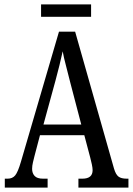

<svg xmlns="http://www.w3.org/2000/svg" viewBox="-20 -859 608 879"><path d="M2 0V-41H15Q37 -41 49.5 -56Q62 -71 76 -119L250 -714H324L502 -87Q510 -60 522.5 -50.5Q535 -41 560 -41H568V0H339V-41H357Q404 -41 404 -80Q404 -90 400.5 -106.5Q397 -123 393 -138L366 -240H163L138 -145Q135 -133 131 -116.5Q127 -100 127 -86Q127 -66 138.5 -53.5Q150 -41 177 -41H198V0ZM179 -289H352L302 -480Q291 -525 281.5 -560.5Q272 -596 267 -624Q261 -596 252.5 -561.5Q244 -527 234 -490ZM168 -782V-839H397V-782Z"/></svg>

Font: Noto Serif ExtraCondensed
Style: Regular
Weight: 400
Width: 2
Designer: Monotype Design Team
Foundry: Monotype Imaging Inc.
Version: Version 2.015